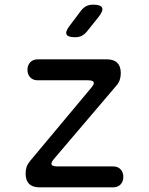

<svg xmlns="http://www.w3.org/2000/svg" viewBox="-20 -805 640 825"><path d="M150 0Q120 0 105 -15Q90 -30 90 -59Q90 -75 94.5 -88Q99 -101 109 -113L373 -429Q378 -435 380.5 -439.5Q383 -444 383 -448Q383 -454 377 -457Q371 -460 358 -460H142Q122 -460 110 -472.5Q98 -485 98 -505Q98 -525 110 -537.5Q122 -550 142 -550H439Q469 -550 484 -535Q499 -520 499 -491Q499 -475 494.5 -461.5Q490 -448 480 -437L211 -121Q206 -115 203.5 -110Q201 -105 201 -101Q201 -96 207 -93Q213 -90 225 -90H466Q486 -90 498 -77.5Q510 -65 510 -45Q510 -25 498 -12.5Q486 0 466 0ZM303 -645Q272 -645 266 -657Q260 -669 279 -694L328 -759Q338 -772 350.5 -778.5Q363 -785 380 -785Q412 -785 418.5 -772.5Q425 -760 405 -734L353 -669Q343 -657 331 -651Q319 -645 303 -645Z"/></svg>

Font: Maple Mono NL
Style: Regular
Weight: 400
Monospace: yes
Designer: subframe7536
Version: Version 7.000